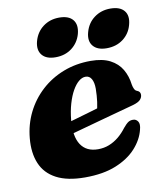

<svg xmlns="http://www.w3.org/2000/svg" viewBox="-80 -756 708 836"><g transform="rotate(-10 274.0 -338.5)"><path d="M113.5 -210Q113.5 -210 130.5 -214.8Q147.5 -219.5 174.8 -227.2Q202 -235 233.5 -244Q265 -253 295 -261.8Q325 -270.5 346.5 -277L328 -256Q334 -275 337.5 -300.8Q341 -326.5 341.5 -358.5Q341.5 -386 332.5 -401.8Q323.5 -417.5 306.5 -417.5Q291 -417.5 276 -405Q261 -392.5 248 -369.5Q235 -346.5 225.5 -314.2Q216 -282 212 -241.5Q206 -170.5 230.2 -133.8Q254.5 -97 306 -97Q332.5 -97 355.2 -106Q378 -115 397.8 -131.2Q417.5 -147.5 433.5 -169Q447.5 -186 457 -191.8Q466.5 -197.5 478 -197Q491 -197 499 -185.2Q507 -173.5 500 -148.5Q489.5 -106 456 -69Q422.5 -32 366.2 -9Q310 14 229 14Q151 14 102.8 -11.5Q54.5 -37 34.8 -84.2Q15 -131.5 21 -195.5Q26.5 -256 52.2 -308Q78 -360 120.5 -399Q163 -438 219 -459.8Q275 -481.5 340 -481.5Q392.5 -481.5 426 -464Q459.5 -446.5 477 -416.5Q494.5 -386.5 499 -348.5Q501 -337.5 505 -329.2Q509 -321 515.5 -318.5Q523 -316 527 -311.2Q531 -306.5 531 -298.5Q531 -287 522 -277Q513 -267 488.5 -260Q465.5 -254 429.5 -244Q393.5 -234 351.8 -222.8Q310 -211.5 268.8 -200Q227.5 -188.5 193.5 -179.2Q159.5 -170 139 -164Q118.5 -158 118.5 -158ZM193.5 -523.5Q152.5 -523.5 134 -546Q115.5 -568.5 125.5 -606.5Q136.5 -646 166.8 -668.5Q197 -691 238 -691Q280 -691 298.2 -668.5Q316.5 -646 306 -606.5Q295.5 -569 265.5 -546.2Q235.5 -523.5 193.5 -523.5ZM419.5 -523.5Q378.5 -523.5 359.8 -546Q341 -568.5 351.5 -606.5Q362 -645.5 392.5 -668.2Q423 -691 464 -691Q506.5 -691 525 -668.5Q543.5 -646 532.5 -606.5Q522.5 -569 492.2 -546.2Q462 -523.5 419.5 -523.5Z"/></g></svg>

Font: Fraunces ExtraBold
Style: Italic
Weight: 800
Italic angle: -16°
Version: Version 1.000;[b76b70a41]